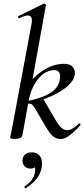

<svg xmlns="http://www.w3.org/2000/svg" viewBox="-20 -745 457 1041"><path d="M35 1 39 -19Q48 -62 50 -74L150 -610Q153 -624 153 -634Q153 -661 131 -661Q115 -661 85 -646H84Q80 -646 78 -651Q76 -656 80 -658L217 -725H219Q223 -725 226.5 -722Q230 -719 229 -717L137 -207L101 -9Q99 -1 89 3.5Q79 8 62 8Q35 8 35 1ZM228 -58 170 -157Q161 -172 154.5 -177.5Q148 -183 138 -183Q134 -183 116 -179L212 -213L281 -95Q301 -62 315 -50.5Q329 -39 345 -39Q371 -39 407 -75Q408 -76 410 -76Q414 -76 416 -72.5Q418 -69 416 -67Q349 9 310 9Q286 9 268 -5.5Q250 -20 228 -58ZM305 -318Q306 -322 306 -330Q306 -347 298 -356Q290 -365 276 -365Q229 -365 191 -322Q153 -279 137 -207L104 -243Q141 -311 202 -355Q263 -399 327 -399Q359 -399 372.5 -384Q386 -369 386 -349Q386 -316 352.5 -283.5Q319 -251 257.5 -223.5Q196 -196 116 -179V-194Q212 -214 255 -242Q298 -270 305 -318ZM119 276Q115 276 113 271.5Q111 267 114 265Q163 232 169 191Q171 179 171 175Q171 160 165.5 152.5Q160 145 151 143L180 130Q181 169 146 169Q125 169 113.5 156.5Q102 144 102 125Q102 105 115.5 93Q129 81 153 81Q179 81 193.5 97.5Q208 114 208 141Q208 218 121 275Z"/></svg>

Font: Cormorant Infant Medium
Style: Italic
Weight: 500
Italic angle: -10°
Designer: Christian Thalmann (Catharsis Fonts)
Foundry: Catharsis Fonts
Version: Version 4.000